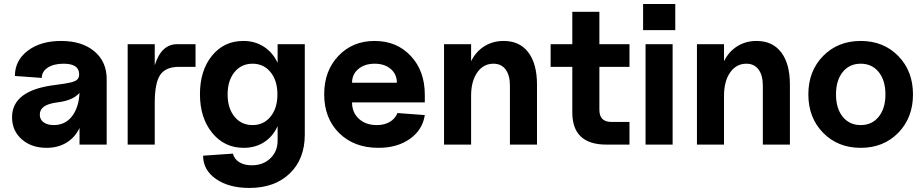

<svg xmlns="http://www.w3.org/2000/svg" viewBox="-20 -720 4602 956"><path d="M211.9 16.1Q136.2 16.1 88.1 -26.6Q40 -69.3 40 -136.2Q40 -271 254.9 -296.9Q309.6 -303.7 333.5 -309.8Q357.4 -315.9 366.2 -325.4Q375 -335 374 -354Q371.1 -402.8 296.9 -402.8Q247.6 -402.8 217.8 -383.3Q188 -363.8 188 -332L54.2 -341.8Q54.2 -418.9 118.2 -467.5Q182.1 -516.1 284.2 -516.1Q388.2 -516.1 449.7 -464.6Q511.2 -413.1 511.2 -326.2V0H376V-83Q354 -36.1 311.5 -10Q269 16.1 211.9 16.1ZM248 -97.2Q304.2 -97.2 338.1 -140.4Q372.1 -183.6 376 -257.8Q343.3 -219.2 264.2 -210Q219.7 -204.1 199 -189.2Q178.2 -174.3 178.2 -148.9Q178.2 -124.5 197.5 -110.8Q216.8 -97.2 248 -97.2Z M615.7 0V-500H750.5V-395Q783.2 -500 861.8 -500H953.6V-387.2H871.6Q804.7 -387.2 777.6 -346.9Q750.5 -306.6 750.5 -208V0Z M1221.7 215.8Q1119.6 215.8 1055.4 171.1Q991.2 126.5 991.2 55.2L1139.6 44.9Q1147 72.8 1171.9 87.9Q1196.8 103 1233.4 103Q1290 103 1326.2 68.4Q1362.3 33.7 1362.3 -20V-91.8Q1338.9 -40.5 1295.2 -12.2Q1251.5 16.1 1193.4 16.1Q1097.2 16.1 1036.4 -58.6Q975.6 -133.3 975.6 -251Q975.6 -368.7 1035.4 -442.4Q1095.2 -516.1 1191.4 -516.1Q1249.5 -516.1 1293.7 -487.5Q1337.9 -459 1362.3 -407.2V-500H1497.6V-49.8Q1497.6 71.8 1422.6 143.8Q1347.7 215.8 1221.7 215.8ZM1147.5 -139.2Q1181.6 -97.2 1237.3 -97.2Q1293 -97.2 1327.1 -139.2Q1361.3 -181.2 1361.3 -250Q1361.3 -318.8 1327.1 -360.8Q1293 -402.8 1237.3 -402.8Q1181.6 -402.8 1147.5 -360.8Q1113.3 -318.8 1113.3 -250Q1113.3 -181.2 1147.5 -139.2Z M1864.3 16.1Q1743.2 16.1 1668.7 -57.4Q1594.2 -130.9 1594.2 -251Q1594.2 -367.2 1665 -441.7Q1735.8 -516.1 1845.2 -516.1Q1955.6 -516.1 2025.4 -441.4Q2095.2 -366.7 2095.2 -248V-210H1732.9Q1732.9 -159.7 1767.1 -128.4Q1801.3 -97.2 1856 -97.2Q1893.6 -97.2 1920.7 -113Q1947.8 -128.9 1959 -157.2L2095.2 -147Q2084 -73.2 2021 -28.6Q1958 16.1 1864.3 16.1ZM1956.1 -308.1Q1956.1 -350.6 1925.5 -376.7Q1895 -402.8 1845.2 -402.8Q1795.9 -402.8 1764.4 -376.5Q1732.9 -350.1 1732.9 -308.1Z M2519 -293Q2519 -345.2 2497.6 -374Q2476.1 -402.8 2437 -402.8Q2386.7 -402.8 2356.2 -359.1Q2325.7 -315.4 2325.7 -243.2V0H2190.9V-500H2325.7V-415Q2349.1 -462.9 2391.4 -489.5Q2433.6 -516.1 2487.8 -516.1Q2567.4 -516.1 2610.6 -459.2Q2653.8 -402.3 2653.8 -298.8V0H2519Z M2999.5 0Q2829.6 0 2829.6 -160.2V-387.2H2721.7V-500H2829.6V-661.1H2964.4V-500H3114.3V-387.2H2964.4V-172.9Q2964.4 -112.8 3024.4 -112.8H3114.3V0Z M3194.3 0V-500H3329.1V0ZM3182.1 -569.8V-700.2H3342.3V-569.8Z M3778.3 -293Q3778.3 -345.2 3756.8 -374Q3735.4 -402.8 3696.3 -402.8Q3646 -402.8 3615.5 -359.1Q3585 -315.4 3585 -243.2V0H3450.2V-500H3585V-415Q3608.4 -462.9 3650.6 -489.5Q3692.9 -516.1 3747.1 -516.1Q3826.7 -516.1 3869.9 -459.2Q3913.1 -402.3 3913.1 -298.8V0H3778.3Z M4452.6 -58.8Q4379.4 16.1 4265.6 16.1Q4151.9 16.1 4078.4 -58.8Q4004.9 -133.8 4004.9 -250Q4004.9 -366.2 4078.4 -441.2Q4151.9 -516.1 4265.6 -516.1Q4379.4 -516.1 4452.6 -441.2Q4525.9 -366.2 4525.9 -250Q4525.9 -133.8 4452.6 -58.8ZM4176 -138.7Q4209.5 -97.2 4265.6 -97.2Q4321.8 -97.2 4355.2 -138.7Q4388.7 -180.2 4388.7 -250Q4388.7 -319.8 4355.2 -361.3Q4321.8 -402.8 4265.6 -402.8Q4209.5 -402.8 4176 -361.3Q4142.6 -319.8 4142.6 -250Q4142.6 -180.2 4176 -138.7Z"/></svg>

Font: Uncut Sans
Style: Bold
Weight: 700
Designer: Kasper Nordkvist
Foundry: UNCUT.wtf
Version: Version 1.304;Glyphs 3.2 (3246)